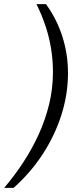

<svg xmlns="http://www.w3.org/2000/svg" viewBox="-41 -755 398 932"><path d="M182 -735Q234 -664 261.5 -578.5Q289 -493 289 -400Q289 -298 257.5 -198.5Q226 -99 167.5 -8.5Q109 82 25 157H-21Q28 100 71 34.5Q114 -31 146.5 -102Q179 -173 197.5 -249Q216 -325 216 -405Q216 -466 206 -524.5Q196 -583 177.5 -636Q159 -689 136 -735Z"/></svg>

Font: Archivo SemiCondensed Light
Style: Italic
Weight: 300
Width: 4
Italic angle: -10°
Designer: Hector Gatti
Foundry: Omnibus-Type
Version: Version 2.001